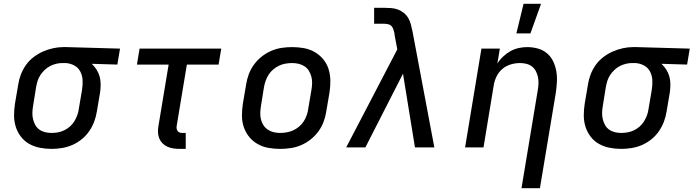

<svg xmlns="http://www.w3.org/2000/svg" viewBox="-20 -776 3652 1011"><path d="M251 8Q220 8 189.5 2Q159 -4 133.5 -18.5Q108 -33 90 -56.5Q72 -80 63 -108.5Q54 -137 54 -168Q54 -199 59 -231L76 -331Q80 -358 90 -384Q100 -410 116.5 -433.5Q133 -457 156.5 -475Q180 -493 206 -504.5Q232 -516 259.5 -522Q287 -528 313 -528H331L612 -520L598 -436L463 -440Q477 -427 488 -410Q499 -393 504.5 -373.5Q510 -354 510 -332.5Q510 -311 507 -289L490 -189Q486 -162 476 -135.5Q466 -109 449.5 -85Q433 -61 410 -42.5Q387 -24 360.5 -12.5Q334 -1 306 3.5Q278 8 251 8ZM251 -76Q268 -76 285 -79Q302 -82 318.5 -90Q335 -98 348.5 -110Q362 -122 371.5 -137.5Q381 -153 387 -169.5Q393 -186 395 -203L412 -303Q416 -328 415 -352.5Q414 -377 403.5 -398Q393 -419 372.5 -430.5Q352 -442 327 -444H308Q292 -444 275.5 -440Q259 -436 243.5 -428Q228 -420 215 -407.5Q202 -395 192.5 -380.5Q183 -366 178 -350Q173 -334 170 -317L154 -217Q151 -200 150.5 -182.5Q150 -165 154 -148.5Q158 -132 166 -117.5Q174 -103 187.5 -93.5Q201 -84 217.5 -80Q234 -76 251 -76Z M958 8H926Q909 8 892.5 5.5Q876 3 861.5 -3.5Q847 -10 836 -21Q825 -32 819 -46.5Q813 -61 812 -77.5Q811 -94 814 -111L868 -436H701L715 -520H1145L1131 -436H964L910 -111Q909 -104 910.5 -97Q912 -90 916 -85Q920 -80 926.5 -78Q933 -76 940 -76H958Z M1455 8Q1423 8 1392.5 2.5Q1362 -3 1336 -18Q1310 -33 1291.5 -56Q1273 -79 1263.5 -107.5Q1254 -136 1254 -167.5Q1254 -199 1259 -231L1276 -331Q1280 -358 1290 -385Q1300 -412 1317.5 -436Q1335 -460 1358.5 -478.5Q1382 -497 1409 -508.5Q1436 -520 1463.5 -524Q1491 -528 1518 -528Q1550 -528 1580.5 -522.5Q1611 -517 1637 -502Q1663 -487 1682 -464Q1701 -441 1710 -412.5Q1719 -384 1719.5 -352.5Q1720 -321 1715 -289L1698 -189Q1694 -162 1684 -135Q1674 -108 1656.5 -84Q1639 -60 1615.5 -41.5Q1592 -23 1565 -11.5Q1538 0 1510 4Q1482 8 1455 8ZM1455 -76Q1472 -76 1489.5 -79Q1507 -82 1523.5 -89.5Q1540 -97 1554.5 -109Q1569 -121 1579 -136.5Q1589 -152 1595 -169Q1601 -186 1603 -203L1620 -303Q1623 -321 1623.5 -338.5Q1624 -356 1619.5 -372.5Q1615 -389 1606.5 -403Q1598 -417 1584 -426.5Q1570 -436 1553 -440Q1536 -444 1518 -444Q1501 -444 1483.5 -441Q1466 -438 1450 -430.5Q1434 -423 1419.5 -411Q1405 -399 1395 -383.5Q1385 -368 1379 -351Q1373 -334 1370 -317L1354 -217Q1351 -199 1350.5 -181.5Q1350 -164 1354 -147.5Q1358 -131 1367 -117Q1376 -103 1390 -93.5Q1404 -84 1420.5 -80Q1437 -76 1455 -76Z M1904 0H1803L2072 -516L2057 -596L2058 -597Q2055 -608 2052 -619Q2049 -630 2042 -638Q2035 -646 2023.5 -648.5Q2012 -651 2001 -651H1950V-735H2001Q2020 -735 2039.5 -733.5Q2059 -732 2076 -725.5Q2093 -719 2107 -707.5Q2121 -696 2130 -680.5Q2139 -665 2143.5 -647.5Q2148 -630 2152 -611L2267 0H2165L2102 -388Z M2726 215 2812 -303Q2815 -320 2815.5 -337.5Q2816 -355 2812.5 -371Q2809 -387 2801.5 -401.5Q2794 -416 2781 -426Q2768 -436 2751.5 -440Q2735 -444 2718 -444Q2694 -444 2670 -437Q2646 -430 2626.5 -414Q2607 -398 2595.5 -375Q2584 -352 2580 -328L2526 0H2429L2515 -520H2612L2599 -441Q2611 -461 2629 -478Q2647 -495 2667.5 -506.5Q2688 -518 2711 -523Q2734 -528 2756 -528Q2785 -528 2812 -520.5Q2839 -513 2859.5 -496Q2880 -479 2892 -454.5Q2904 -430 2909 -402.5Q2914 -375 2912.5 -346.5Q2911 -318 2907 -289L2823 215ZM2699 -600 2737 -756H2829L2773 -600Z M3251 8Q3220 8 3189.5 2Q3159 -4 3133.5 -18.5Q3108 -33 3090 -56.5Q3072 -80 3063 -108.5Q3054 -137 3054 -168Q3054 -199 3059 -231L3076 -331Q3080 -358 3090 -384Q3100 -410 3116.5 -433.5Q3133 -457 3156.5 -475Q3180 -493 3206 -504.5Q3232 -516 3259.5 -522Q3287 -528 3313 -528H3331L3612 -520L3598 -436L3463 -440Q3477 -427 3488 -410Q3499 -393 3504.5 -373.5Q3510 -354 3510 -332.5Q3510 -311 3507 -289L3490 -189Q3486 -162 3476 -135.5Q3466 -109 3449.5 -85Q3433 -61 3410 -42.5Q3387 -24 3360.5 -12.5Q3334 -1 3306 3.5Q3278 8 3251 8ZM3251 -76Q3268 -76 3285 -79Q3302 -82 3318.5 -90Q3335 -98 3348.5 -110Q3362 -122 3371.5 -137.5Q3381 -153 3387 -169.5Q3393 -186 3395 -203L3412 -303Q3416 -328 3415 -352.5Q3414 -377 3403.5 -398Q3393 -419 3372.5 -430.5Q3352 -442 3327 -444H3308Q3292 -444 3275.5 -440Q3259 -436 3243.5 -428Q3228 -420 3215 -407.5Q3202 -395 3192.5 -380.5Q3183 -366 3178 -350Q3173 -334 3170 -317L3154 -217Q3151 -200 3150.5 -182.5Q3150 -165 3154 -148.5Q3158 -132 3166 -117.5Q3174 -103 3187.5 -93.5Q3201 -84 3217.5 -80Q3234 -76 3251 -76Z"/></svg>

Font: Iosevka Aile Medium Oblique
Style: Regular
Weight: 500
Italic angle: -9°
Designer: Belleve Invis
Foundry: Belleve Invis
Version: Version 31.1.0; ttfautohint (v1.8.4)